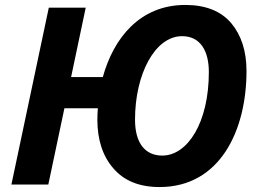

<svg xmlns="http://www.w3.org/2000/svg" viewBox="-20 -745 1048 775"><path d="M624 10C869 10 975 -220 975 -458C975 -539 954 -603 913 -652C871 -701 809 -725 728 -725C546 -725 439 -593 395 -434H267L326 -714H177L26 0H175L240 -308H375C374 -295 373 -277 373 -262C373 -180 395 -114 438 -65C481 -15 543 10 624 10ZM635 -117C566 -117 525 -167 525 -262C525 -445 605 -599 715 -599C787 -599 823 -542 823 -454C823 -250 737 -117 635 -117Z"/></svg>

Font: BC Sans
Style: Bold Italic
Weight: 700
Italic angle: -12°
Designer: Monotype Design Team
Province of B.C.
Foundry: Monotype Imaging Inc.
Version: Version 2.000;GOOG;noto-source:20170915:90ef993387c0